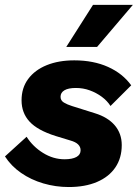

<svg xmlns="http://www.w3.org/2000/svg" viewBox="-28 -758 569 789"><path d="M254.4 10.6Q200.8 10.6 150 -4.3Q99.2 -19.2 58.4 -47.6Q17.5 -76 -7.6 -115.2L81.3 -196Q107.1 -155.4 149 -129.5Q190.9 -103.5 237.5 -103.5Q268.7 -103.5 286 -112.9Q303.2 -122.2 303.2 -140.5Q303.2 -154.6 292.8 -164.7Q282.5 -174.7 261.4 -180.6L200.7 -199.1Q126.1 -222.6 93.4 -258.3Q60.6 -293.9 60.6 -345.7Q60.6 -396.9 87.9 -433.6Q115.2 -470.4 164 -490.2Q212.8 -510 277.2 -510Q355.7 -510 415.8 -483.1Q476 -456.1 511.2 -407.4L426.1 -322.5Q412.7 -343.7 390.3 -360.3Q367.8 -376.9 340.8 -386.7Q313.8 -396.5 283.8 -396.5Q252.8 -396.5 236.8 -387Q220.8 -377.5 220.8 -360.2Q220.8 -344.8 234.7 -336.5Q248.5 -328.3 267.4 -322.4L361.9 -292.7Q415.2 -276.4 443.8 -242.7Q472.3 -209 472.3 -161.9Q472.3 -108.8 446.1 -70.1Q419.9 -31.4 370.9 -10.4Q322 10.6 254.4 10.6ZM354.2 -738H518L370.8 -565H244.2Z"/></svg>

Font: Work Sans
Style: Italic
Weight: 400
Italic angle: -13°
Designer: Wei Huang
Foundry: Wei Huang
Version: Version 2.012